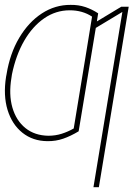

<svg xmlns="http://www.w3.org/2000/svg" viewBox="-32 -574 555 798"><path d="M502.9 -545.9 378.9 204.1H356.4L476.6 -524.4L366.2 -458L326.2 -216.8L294.9 -28.3Q261.7 -8.3 230.7 2.4Q199.7 13.2 165 12.7Q104.5 12.2 61.3 -22.2Q18.1 -56.6 -0.5 -116.9Q-19 -177.2 -6.8 -254.9L-4.9 -264.6Q9.3 -352.1 48.1 -417.2Q86.9 -482.4 142.1 -518.3Q197.3 -554.2 261.7 -553.7Q293.9 -554.2 322 -544.9Q350.1 -535.6 376 -518.6L370.6 -484.9L471.7 -545.9ZM168.9 -9.8Q198.2 -9.8 224.4 -18.1Q250.5 -26.4 274.4 -40L320.3 -318.8L350.6 -504.9Q311 -531.2 257.8 -531.2Q200.2 -531.2 151.9 -498Q103.5 -464.8 68.8 -405Q34.2 -345.2 17.6 -264.6L15.6 -251Q3.9 -181.2 19.5 -127Q35.2 -72.8 73.7 -41.7Q112.3 -10.7 168.9 -9.8Z"/></svg>

Font: Inter Display Thin
Style: Italic
Weight: 100
Italic angle: -9.39999°
Designer: Rasmus Andersson
Foundry: rsms
Version: Version 4.000;git-a52131595